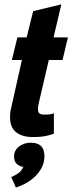

<svg xmlns="http://www.w3.org/2000/svg" viewBox="-20 -608 327 868"><path d="M58.6 -439H100.6L129.9 -557.6L257.3 -588.4L222.2 -439H287.1L262.7 -336.9H200.7L157.2 -150.4Q154.8 -139.2 153.1 -130.6Q151.4 -122.1 151.4 -115.7Q151.4 -100.6 158.2 -95.2Q165 -89.8 180.7 -89.8Q194.3 -89.8 205.1 -91.1Q215.8 -92.3 223.6 -96.2V-3.4Q203.1 3.9 181.9 7.8Q160.6 11.7 129.9 11.7Q80.1 11.7 52.7 -10.3Q25.4 -32.2 25.4 -77.6Q25.4 -85.9 26.1 -95.5Q26.9 -105 29.3 -114.7L79.1 -336.9H33.7ZM43.5 99.1Q43.5 84.5 50 72.8Q56.6 61 67.4 53.2Q78.1 45.4 91.3 41.3Q104.5 37.1 117.7 37.1Q136.7 37.1 148.9 42Q161.1 46.9 168.2 55.2Q175.3 63.5 178 74.7Q180.7 85.9 180.7 98.1Q180.7 129.4 166.5 153.8Q152.3 178.2 132.1 195.8Q111.8 213.4 89.6 224.4Q67.4 235.4 51.8 239.7L30.8 192.4Q45.9 186.5 62 175.5Q78.1 164.6 85.4 146.5Q67.4 144 55.4 132.8Q43.5 121.6 43.5 99.1Z"/></svg>

Font: PT Astra Sans
Style: Bold Italic
Weight: 700
Italic angle: -16°
Designer: A.Korolkova, I. Chaeva
Foundry: ParaType Ltd
Version: Version 1.002W